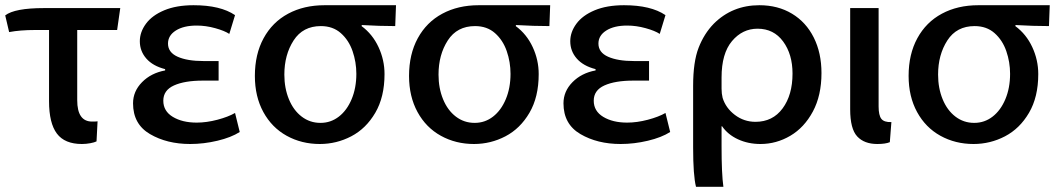

<svg xmlns="http://www.w3.org/2000/svg" viewBox="-27 -519 4056 736"><path d="M287 33Q221 33 191 -7Q161 -47 161 -131V-404H108Q50 -404 8 -396L-7 -460Q29 -488 142 -488H434L422 -404H269V-135Q269 -53 326 -53Q343 -53 347 -54L343 23Q335 27 319 30Q303 33 287 33Z M509 -361Q509 -396 532.5 -428Q556 -460 602.5 -479.5Q649 -499 715 -499Q818 -499 874 -461L852 -389Q834 -401 798 -411Q762 -421 727 -421Q677 -421 647 -402Q617 -383 617 -352Q617 -318 654 -301.5Q691 -285 753 -285H811V-210H751Q681 -210 640 -191.5Q599 -173 599 -133Q599 -93 635.5 -71Q672 -49 727 -49Q765 -49 806.5 -60Q848 -71 874 -86L892 -13Q859 8 806.5 20.5Q754 33 702 33Q613 33 548 -5Q483 -43 483 -123Q483 -169 517.5 -204Q552 -239 606 -249V-254Q559 -266 534 -294.5Q509 -323 509 -361Z M1447 -235Q1447 -147 1411.5 -86.5Q1376 -26 1319.5 3.5Q1263 33 1199 33Q1129 33 1072 1.5Q1015 -30 982.5 -89.5Q950 -149 950 -228Q950 -311 983.5 -372.5Q1017 -434 1077.5 -466.5Q1138 -499 1217 -499H1491L1488 -419Q1428 -419 1360 -423L1359 -419Q1401 -388 1424 -338.5Q1447 -289 1447 -235ZM1339 -236Q1339 -281 1324.5 -323Q1310 -365 1279.5 -392Q1249 -419 1203 -419Q1134 -419 1098.5 -364Q1063 -309 1063 -233Q1063 -181 1080.5 -138.5Q1098 -96 1129.5 -72Q1161 -48 1201 -48H1202Q1241 -48 1272 -72Q1303 -96 1321 -139Q1339 -182 1339 -236Z M2038 -235Q2038 -147 2002.5 -86.5Q1967 -26 1910.5 3.5Q1854 33 1790 33Q1720 33 1663 1.5Q1606 -30 1573.5 -89.5Q1541 -149 1541 -228Q1541 -311 1574.5 -372.5Q1608 -434 1668.5 -466.5Q1729 -499 1808 -499H2082L2079 -419Q2019 -419 1951 -423L1950 -419Q1992 -388 2015 -338.5Q2038 -289 2038 -235ZM1930 -236Q1930 -281 1915.5 -323Q1901 -365 1870.5 -392Q1840 -419 1794 -419Q1725 -419 1689.5 -364Q1654 -309 1654 -233Q1654 -181 1671.5 -138.5Q1689 -96 1720.5 -72Q1752 -48 1792 -48H1793Q1832 -48 1863 -72Q1894 -96 1912 -139Q1930 -182 1930 -236Z M2159 -361Q2159 -396 2182.5 -428Q2206 -460 2252.5 -479.5Q2299 -499 2365 -499Q2468 -499 2524 -461L2502 -389Q2484 -401 2448 -411Q2412 -421 2377 -421Q2327 -421 2297 -402Q2267 -383 2267 -352Q2267 -318 2304 -301.5Q2341 -285 2403 -285H2461V-210H2401Q2331 -210 2290 -191.5Q2249 -173 2249 -133Q2249 -93 2285.5 -71Q2322 -49 2377 -49Q2415 -49 2456.5 -60Q2498 -71 2524 -86L2542 -13Q2509 8 2456.5 20.5Q2404 33 2352 33Q2263 33 2198 -5Q2133 -43 2133 -123Q2133 -169 2167.5 -204Q2202 -239 2256 -249V-254Q2209 -266 2184 -294.5Q2159 -323 2159 -361Z M2746 197H2641Q2630 154 2630 46V-190Q2630 -282 2651 -336Q2672 -390 2709 -428Q2780 -499 2884 -499Q2955 -499 3009 -466.5Q3063 -434 3092.5 -375Q3122 -316 3122 -239Q3122 -153 3089 -91.5Q3056 -30 3002.5 1.5Q2949 33 2888 33Q2841 33 2802 15Q2763 -3 2741 -35H2739V42Q2739 148 2746 197ZM2743 -144Q2755 -105 2790 -78.5Q2825 -52 2869 -52Q2935 -52 2973 -103.5Q3011 -155 3011 -237Q3011 -311 2975 -360Q2939 -409 2877 -409Q2819 -409 2779 -361.5Q2739 -314 2739 -222V-179Q2739 -160 2743 -144Z M3390 -51 3384 26Q3367 33 3336 33Q3286 33 3259 4Q3232 -25 3232 -100V-488H3341V-111Q3341 -77 3351.5 -63.5Q3362 -50 3390 -51Z M3953 -235Q3953 -147 3917.5 -86.5Q3882 -26 3825.5 3.5Q3769 33 3705 33Q3635 33 3578 1.5Q3521 -30 3488.5 -89.5Q3456 -149 3456 -228Q3456 -311 3489.5 -372.5Q3523 -434 3583.5 -466.5Q3644 -499 3723 -499H3997L3994 -419Q3934 -419 3866 -423L3865 -419Q3907 -388 3930 -338.5Q3953 -289 3953 -235ZM3845 -236Q3845 -281 3830.5 -323Q3816 -365 3785.5 -392Q3755 -419 3709 -419Q3640 -419 3604.5 -364Q3569 -309 3569 -233Q3569 -181 3586.5 -138.5Q3604 -96 3635.5 -72Q3667 -48 3707 -48H3708Q3747 -48 3778 -72Q3809 -96 3827 -139Q3845 -182 3845 -236Z"/></svg>

Font: Gmarket Sans TTF Medium
Style: Regular
Weight: 500
Designer: Creative Director : Sungho Lee; Art Director : Kiwoong Choi; Project Manager : Sori Yang, Jongwook Yoon; Font Designer :
Foundry: Sandoll Inc.
Version: Version 1.000;hotconv 1.0.109;makeotfexe 2.5.65596